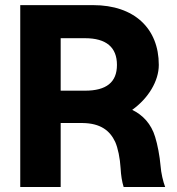

<svg xmlns="http://www.w3.org/2000/svg" viewBox="-20 -748 709 768"><path d="M61 0H222.7V-255.9H303.2H310.5C381.8 -254.9 419.4 -226.1 440.9 -180.2C451.7 -155.8 460 -115.7 462.4 -75.2C463.9 -46.9 467.8 -21.5 474.6 0H640.6C632.3 -22.5 624.5 -54.2 622.1 -85.9C619.1 -122.6 609.9 -170.9 600.6 -200.2C585 -252.4 551.3 -288.1 508.8 -308.6C573.2 -354.5 615.2 -423.8 615.2 -488.3C615.2 -634.3 517.1 -727.5 352.5 -727.5H61ZM222.7 -385.3V-595.2H319.8C405.3 -595.2 447.8 -558.6 447.8 -488.3C447.8 -418.9 405.3 -385.3 320.3 -385.3Z"/></svg>

Font: Raveo
Style: Bold
Weight: 700
Designer: Jakub Foglar, Rasmus Andersson (Inter)
Foundry: Jakubfoglar.com
Version: Version 1.100;Glyphs 3.2.3 (3260)